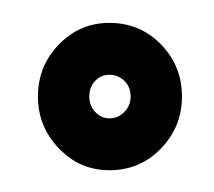

<svg xmlns="http://www.w3.org/2000/svg" viewBox="-20 -726 192 172"><path d="M78 -573.5Q105.5 -573.5 124.2 -593Q143 -612.5 143 -639.5Q143 -667 124.2 -686.2Q105.5 -705.5 78 -705.5Q51.5 -705.5 32.8 -686.2Q14 -667 14 -639.5Q14 -612.5 32.8 -593Q51.5 -573.5 78 -573.5ZM78 -620Q70.5 -620 65.2 -625.8Q60 -631.5 60 -639.5Q60 -648 65.2 -653.5Q70.5 -659 78 -659Q86 -659 91.5 -653.5Q97 -648 97 -639.5Q97 -631.5 91.5 -625.8Q86 -620 78 -620Z"/></svg>

Font: Anybody UltraCondensed Thin
Style: Bold
Weight: 700
Version: Version 1.111